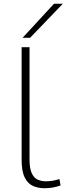

<svg xmlns="http://www.w3.org/2000/svg" viewBox="-20 -991 354 1021"><path d="M137 -740V-144Q137 -95 149 -69.5Q161 -44 181 -35.5Q201 -27 224 -27Q242 -27 260.5 -30Q279 -33 296 -39L302 -5Q284 2 262 6Q240 10 217 10Q184 10 156 -2Q128 -14 111.5 -47Q95 -80 95 -142V-740ZM100 -790 267 -971H314L140 -790Z"/></svg>

Font: Georama Expanded ExtraLight
Style: Regular
Weight: 250
Width: 7
Designer: Jean-Baptiste Levee
Foundry: Production Type
Version: Version 1.001